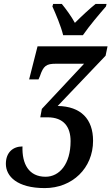

<svg xmlns="http://www.w3.org/2000/svg" viewBox="-20 -951 570 982"><path d="M303 -771H404C437 -819 489 -880 522 -918L525 -931H469C440 -908 395 -866 363 -834C346 -866 316 -907 296 -931H252L248 -918C265 -880 292 -817 303 -771ZM209 11C350 11 456 -91 456 -231C456 -342 394 -407 275 -409L520 -666L530 -714H172L129 -545H177L184 -561C202 -615 217 -625 266 -625H410L194 -394L186 -351H223C307 -351 341 -301 341 -229C341 -112 284 -47 213 -47C127 -47 92 -113 95 -202C46 -202 10 -171 10 -113C10 -49 68 11 209 11Z"/></svg>

Font: Noto Serif Condensed Semi
Style: Italic
Weight: 600
Width: 3
Italic angle: -12°
Designer: Monotype Design Team
Foundry: Monotype Imaging Inc.
Version: Version 1.901